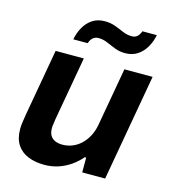

<svg xmlns="http://www.w3.org/2000/svg" viewBox="-109 -813 820 914"><g transform="rotate(15 300.5 -355.5)"><path d="M193 12Q148 12 113 -2Q78 -16 58 -46Q38 -76 38 -124Q38 -141 41 -159.5Q44 -178 47 -198L105 -526H244L188 -210Q187 -198 185 -187.5Q183 -177 183 -167Q183 -144 191.5 -130Q200 -116 215.5 -109.5Q231 -103 251 -103Q276 -103 299 -112Q322 -121 341 -138.5Q360 -156 373.5 -181Q387 -206 393 -238L444 -526H583L490 0H377V-73H370Q349 -48 321 -28.5Q293 -9 260.5 1.5Q228 12 193 12ZM172 -601Q178 -633 193.5 -661Q209 -689 234.5 -706Q260 -723 295 -723Q324 -723 347 -714.5Q370 -706 391.5 -696.5Q413 -687 437 -687Q452 -687 462.5 -695.5Q473 -704 480 -723H551Q545 -691 529 -663Q513 -635 487.5 -618Q462 -601 427 -601Q399 -601 376 -610Q353 -619 331.5 -628.5Q310 -638 287 -638Q272 -638 260.5 -629Q249 -620 243 -601Z"/></g></svg>

Font: Archivo SemiBold
Style: Bold Italic
Weight: 700
Italic angle: -10°
Version: Version 2.001